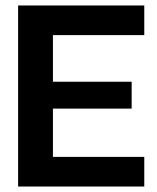

<svg xmlns="http://www.w3.org/2000/svg" viewBox="-20 -680 574 700"><path d="M46 0V-660H506V-552H173V-382H460V-284H173V-108H506V0Z"/></svg>

Font: Bricolage Grotesque 96pt SemiBold
Style: Regular
Weight: 600
Designer: Mathieu Triay
Foundry: Atelier Triay
Version: Version 1.001; ttfautohint (v1.8.4.7-5d5b);gftools[0.9.33.de